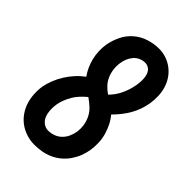

<svg xmlns="http://www.w3.org/2000/svg" viewBox="-224 -829 923 923"><g transform="rotate(45 237.5 -367.5)"><path d="M193 8Q165 8 139 -0.5Q113 -9 92 -24Q71 -39 55.5 -60.5Q40 -82 31.5 -107Q23 -132 21 -160Q19 -188 23 -216Q28 -242 38 -267.5Q48 -293 63 -317Q78 -341 97 -362Q116 -383 139 -400Q126 -418 116.5 -439Q107 -460 101.5 -482.5Q96 -505 95 -529.5Q94 -554 98 -578Q104 -611 119.5 -643Q135 -675 162.5 -698.5Q190 -722 224 -732.5Q258 -743 291 -743Q318 -743 342 -734.5Q366 -726 385.5 -711Q405 -696 419 -675.5Q433 -655 440.5 -630.5Q448 -606 449 -580Q450 -554 446 -527Q442 -503 434 -480Q426 -457 413.5 -435Q401 -413 385 -393Q369 -373 352 -356Q368 -337 379 -315Q390 -293 397 -268.5Q404 -244 405 -217.5Q406 -191 402 -165Q398 -141 389 -118Q380 -95 365.5 -74Q351 -53 331 -36.5Q311 -20 288 -10Q265 0 241 4Q217 8 193 8ZM274 -413Q300 -439 315.5 -472Q331 -505 337 -539L338 -543Q339 -554 339.5 -555Q340 -556 340 -560Q340 -564 340.5 -568.5Q341 -573 341 -577Q341 -581 340.5 -585.5Q340 -590 340 -594Q340 -598 339 -602Q338 -606 337 -610Q336 -614 334.5 -618Q333 -622 331 -625Q329 -628 326.5 -631.5Q324 -635 321 -637.5Q318 -640 314.5 -642Q311 -644 307 -645.5Q303 -647 299 -647.5Q295 -648 291 -648Q275 -648 259.5 -641Q244 -634 233.5 -621.5Q223 -609 216.5 -593.5Q210 -578 208 -563Q204 -540 207 -517.5Q210 -495 218.5 -475.5Q227 -456 241.5 -440.5Q256 -425 274 -413ZM193 -87Q211 -87 229 -93.5Q247 -100 261 -113.5Q275 -127 283 -144.5Q291 -162 294 -180Q298 -205 294 -229Q290 -253 279 -273.5Q268 -294 251 -309.5Q234 -325 215 -338Q199 -325 184.5 -309.5Q170 -294 160 -277Q150 -260 142.5 -241Q135 -222 132 -203Q129 -184 130 -164.5Q131 -145 137.5 -127.5Q144 -110 159 -98.5Q174 -87 193 -87Z"/></g></svg>

Font: Iosevka QP
Style: Bold Italic
Weight: 700
Italic angle: -9°
Designer: Belleve Invis
Foundry: Belleve Invis
Version: Version 20.0.0; ttfautohint (v1.8.4)